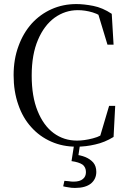

<svg xmlns="http://www.w3.org/2000/svg" viewBox="-20 -706 630 945"><path d="M356 16Q403 16 449 5Q495 -5 539 -32L547 -185H517L469 -23L519 -33V-68Q479 -35 437 -25Q395 -14 359 -14Q294 -14 244 -51Q194 -88 165 -160Q136 -231 136 -334Q136 -438 167 -510Q197 -581 249 -619Q301 -656 363 -656Q399 -656 436 -645Q473 -634 514 -601L511 -637L460 -648L509 -486H539L530 -638Q485 -668 439 -677Q393 -686 356 -686Q290 -686 234 -661Q178 -636 136 -590Q94 -543 71 -479Q47 -415 47 -336Q47 -256 70 -191Q92 -126 134 -80Q175 -34 232 -9Q288 16 356 16ZM332 87Q368 92 386 104Q403 117 403 141Q403 163 388 175Q373 188 342 188Q330 188 319 186Q307 185 297 184L291 211Q302 214 317 216Q331 219 349 219Q401 219 428 197Q454 175 454 140Q454 112 439 94Q424 77 400 67Q375 57 347 55L364 71L375 -2H346Z"/></svg>

Font: Source Serif 4 48pt
Style: Regular
Weight: 400
Designer: Frank Grie√ühammer
Foundry: Adobe Systems Incorporated
Version: Version 4.004;hotconv 1.0.116;makeotfexe 2.5.65601